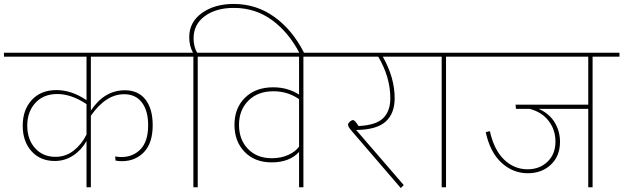

<svg xmlns="http://www.w3.org/2000/svg" viewBox="-32 -948 3156 972"><path d="M428 -661V-388Q496 -491 600 -491Q668 -491 704.5 -444Q741 -397 741 -314Q741 -224 697 -178Q653 -132 585 -132Q570 -132 553 -135L551 -156Q568 -153 583 -153Q642 -153 680 -193Q718 -233 718 -314Q718 -387 686.5 -429Q655 -471 596 -471Q504 -471 428 -362V0H406V-234Q380 -188 338 -160.5Q296 -133 245 -133Q172 -133 127.5 -182.5Q83 -232 83 -312Q83 -392 129 -442Q175 -492 254 -492Q330 -492 406 -441V-661H-12V-681H837V-661ZM249 -154Q301 -154 341.5 -186Q382 -218 406 -267V-421Q329 -472 258 -472Q188 -472 147 -427Q106 -382 106 -312Q106 -242 145.5 -198Q185 -154 249 -154Z M1151 -928Q1266 -928 1357.5 -862Q1449 -796 1507 -681L1486 -676Q1430 -784 1345.5 -846Q1261 -908 1152 -908Q1062 -908 1005 -866.5Q948 -825 948 -754Q948 -712 966 -681H1106V-661H969V0H947V-661H812V-681H945Q926 -716 926 -760Q926 -836 990 -882Q1054 -928 1151 -928Z M1640 -681V-661H1504V0H1482V-179Q1434 -126 1343 -126Q1258 -126 1206.5 -179Q1155 -232 1155 -316Q1155 -401 1208.5 -453.5Q1262 -506 1351 -506Q1425 -506 1482 -469V-661H1049V-681ZM1344 -147Q1391 -147 1428 -164Q1465 -181 1482 -206V-446Q1425 -486 1352 -486Q1273 -486 1225.5 -438.5Q1178 -391 1178 -316Q1178 -241 1223.5 -194Q1269 -147 1344 -147Z M2093 -681V-661H1906Q1966 -555 1966 -451Q1966 -373 1920 -332Q1874 -291 1771 -290L2012 -11L1997 4L1745 -289Q1730 -307 1730 -316Q1730 -324 1739 -332Q1748 -340 1755 -340Q1765 -340 1783 -310Q1871 -314 1907.5 -349.5Q1944 -385 1944 -451Q1944 -557 1883 -661H1616V-681Z M2363 -681V-661H2226V0H2204V-661H2069V-681Z M3104 -681V-661H2968V0H2946V-397H2695Q2749 -373 2776 -328.5Q2803 -284 2803 -230Q2803 -158 2757 -114.5Q2711 -71 2640 -71Q2565 -71 2507 -124Q2449 -177 2427 -279L2448 -284Q2469 -189 2520 -140Q2571 -91 2639 -91Q2700 -91 2740 -129.5Q2780 -168 2780 -231Q2780 -291 2745.5 -336Q2711 -381 2649 -397H2580L2578 -418H2946V-661H2339V-681Z"/></svg>

Font: FiraGO Thin
Style: Regular
Weight: 100
Designer: bBox Type
Foundry: bBox Type GmbH
Version: Version 1.001;PS 001.001;hotconv 1.0.88;makeotf.lib2.5.64775